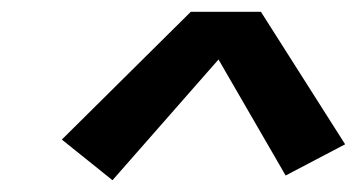

<svg xmlns="http://www.w3.org/2000/svg" viewBox="-20 -815 616 326"><path d="M171 -509 351 -714 465 -517 566 -570 423 -795H304L85 -578Z"/></svg>

Font: Iosevka Sparkle SmBdObl
Style: Regular
Weight: 600
Italic angle: -9°
Designer: Belleve Invis
Foundry: Belleve Invis
Version: Version 4.5.0; ttfautohint (v1.8.3)